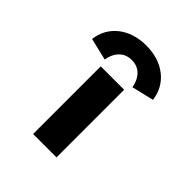

<svg xmlns="http://www.w3.org/2000/svg" viewBox="-135 -505 580 580"><g transform="rotate(45 154.5 -215.5)"><path d="M96 -312C96 -312 102 -369 155 -369C208 -369 214 -312 214 -312L285 -329C278 -389 228 -431 155 -431C82 -431 32 -389 25 -329ZM102 -289V0H202V-289Z"/></g></svg>

Font: Hussar Tani
Style: Bold
Weight: 700
Foundry: Cannot Into Space Fonts
Version: Version 0.92